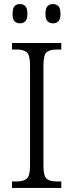

<svg xmlns="http://www.w3.org/2000/svg" viewBox="-20 -926 362 946"><path d="M39 0V-32H63Q96 -32 112 -45.5Q128 -59 128 -110V-603Q128 -655 112 -668.5Q96 -682 63 -682H39V-714H282V-682H259Q225 -682 209.5 -668.5Q194 -655 194 -603V-111Q194 -59 209.5 -45.5Q225 -32 259 -32H282V0ZM241 -811Q225 -811 214.5 -821Q204 -831 204 -858Q204 -886 214.5 -896Q225 -906 241 -906Q257 -906 267.5 -896Q278 -886 278 -858Q278 -831 267.5 -821Q257 -811 241 -811ZM78 -811Q62 -811 52 -821Q42 -831 42 -858Q42 -886 52 -896Q62 -906 78 -906Q94 -906 104.5 -896Q115 -886 115 -858Q115 -831 104.5 -821Q94 -811 78 -811Z"/></svg>

Font: Noto Serif Tamil SemiCondensed Light
Style: Regular
Weight: 300
Width: 4
Designer: Indian Type Foundry, Tom Grace, and the Monotype Design Team
Foundry: Monotype Imaging Inc.
Version: Version 2.004; ttfautohint (v1.8.4.7-5d5b)